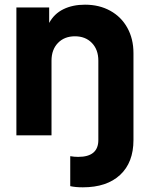

<svg xmlns="http://www.w3.org/2000/svg" viewBox="-20 -578 640 820"><path d="M280 217V89Q297 92 314 92Q400 92 400 20V-319Q400 -366 372.5 -394.5Q345 -423 300 -423Q255 -423 227.5 -394.5Q200 -366 200 -319V0H50V-546H190V-480Q211 -519 250.5 -538.5Q290 -558 343 -558Q404 -558 451 -532Q498 -506 524 -459Q550 -412 550 -351V20Q550 116 493 169Q436 222 334 222Q302 222 280 217Z"/></svg>

Font: BLUETTI 2.0
Style: Bold
Weight: 700
Designer: Stijn de Vries
Foundry: tokotype
Version: Version 2.005;October 31, 2023;FontCreator 14.0.0.2814 64-bi